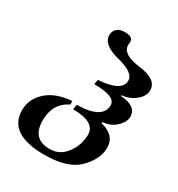

<svg xmlns="http://www.w3.org/2000/svg" viewBox="-172 -821 873 942"><g transform="rotate(30 265.0 -349.5)"><path d="M217.8 9.8Q14.6 9.8 14.6 -126.5Q14.6 -189 64.5 -234.6Q114.3 -280.3 206.1 -287.6V-267.6Q127.4 -229.5 127.4 -132.8Q127.4 -27.8 226.1 -27.8Q284.7 -27.8 320.1 -76.7Q355.5 -125.5 355.5 -182.6Q355.5 -254.4 229.5 -254.4L234.4 -282.2Q379.4 -284.7 379.4 -363.8Q379.4 -413.1 257.8 -413.1L262.7 -439.9Q394 -448.7 394 -511.7Q394 -556.2 297.6 -580.1Q201.2 -604 201.2 -659.7Q201.2 -681.2 216.6 -695.3Q231.9 -709.5 261.2 -709.5Q307.6 -709.5 307.6 -680.2Q307.6 -677.7 306.6 -673.1Q305.7 -668.5 305.7 -662.1Q305.7 -609.9 408.2 -597.4Q510.7 -585 510.7 -523.4Q510.7 -490.2 476.8 -462.9Q442.9 -435.5 400.9 -433.1L400.4 -428.2Q491.2 -422.4 491.2 -362.3Q491.2 -332.5 460.4 -303.7Q429.7 -274.9 385.3 -272L384.3 -265.1Q468.8 -244.6 468.8 -173.8Q468.8 -110.8 410.2 -50.5Q351.6 9.8 217.8 9.8Z"/></g></svg>

Font: Kelvinch
Style: Bold Italic
Weight: 700
Italic angle: -10°
Designer: Paul James Miller
Foundry: High-Logic / Made with FontCreator
Version: Version 3.30 September 23, 2016